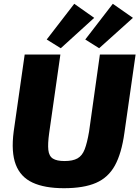

<svg xmlns="http://www.w3.org/2000/svg" viewBox="-20 -977 734 1011"><path d="M694 -690 635 -277Q620 -169 585 -105.5Q550 -42 485.5 -14Q421 14 317 14Q215 14 151.5 -15.5Q88 -45 63 -110.5Q38 -176 52 -284L110 -690H298L239 -277Q231 -220 234.5 -187.5Q238 -155 258.5 -142Q279 -129 320 -129Q363 -129 388 -143Q413 -157 426 -191Q439 -225 449 -284L506 -690ZM371 -957 476 -883 300 -723 226 -769ZM574 -957 680 -883 502 -723 429 -769Z"/></svg>

Font: Exo 2 ExtraBold
Style: Italic
Weight: 800
Italic angle: -8°
Designer: Natanael Gama
Foundry: Natanael Gama
Version: Version 2.010